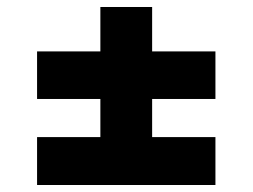

<svg xmlns="http://www.w3.org/2000/svg" viewBox="-20 -625 722 549"><path d="M415 -605V-139H267V-605ZM86 -478H596V-342H86ZM86 -233H596V-96H86Z"/></svg>

Font: Albert Sans ExtraBold
Style: Regular
Weight: 800
Designer: Andreas Rasmussen
Foundry: a.Foundry
Version: Version 1.025